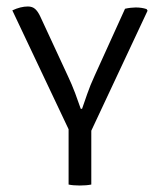

<svg xmlns="http://www.w3.org/2000/svg" viewBox="-20 -569 490 592"><path d="M365.5 -542Q374 -544 382.8 -545Q391.5 -546 398.5 -546Q417 -546 432 -541L435 -536L261.5 -166V0Q246.5 3 226 3Q205 3 191.5 0V-170.5L18 -537Q43.5 -549 66 -549Q80 -549 88.5 -541.2Q97 -533.5 104 -518.5L190 -333Q201 -310 211.8 -281.5Q222.5 -253 229 -233.5H233Q240.5 -254.5 249 -279.5Q257.5 -304.5 272 -336Z"/></svg>

Font: Signika Negative SC Light
Style: Regular
Weight: 300
Designer: Anna Giedryś
Foundry: Anna Giedryś
Version: Version 2.000; ttfautohint (v1.8.3) -l 8 -r 50 -G 200 -x 9 -